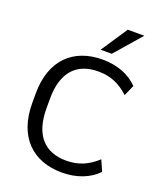

<svg xmlns="http://www.w3.org/2000/svg" viewBox="-171 -1061 991 1178"><g transform="rotate(20 325.0 -472.0)"><path d="M375.5 -650.4C456.1 -650.4 515.6 -624 575.7 -569.3L606.9 -639.6C552.7 -696.8 469.7 -728 375.5 -728C184.6 -728 59.6 -610.4 59.6 -391.6V-329.1C59.6 -108.9 185.1 9.3 375.5 9.3C469.7 9.3 552.7 -22 606.9 -79.1L575.7 -149.9C515.6 -95.2 455.1 -68.4 375.5 -68.4C236.3 -68.4 152.8 -152.3 152.8 -329.1V-391.6C152.8 -567.4 236.3 -650.4 375.5 -650.4ZM414.6 -780.3 564.5 -952.6H456.5L341.8 -780.3Z"/></g></svg>

Font: Winston
Style: Regular
Weight: 400
Designer: Vernon Adams, Kim Jin-seong, David Berlow, Cristiano Sobral
Foundry: The Winston Project Authors
Version: Version 3.004